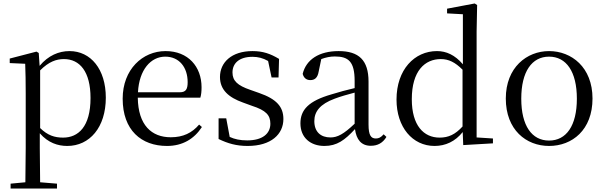

<svg xmlns="http://www.w3.org/2000/svg" viewBox="-20 -825 3479 1105"><path d="M367 15C496 15 589 -92 589 -263C589 -427 502 -531 380 -531C319 -531 258 -506 208 -446L203 -520L190 -528L36 -488V-462L125 -458C127 -408 128 -355 128 -287V27L126 224L41 232V260H308V232L211 224L209 27V-58C257 -3 313 15 367 15ZM211 -420C261 -470 304 -485 348 -485C439 -485 501 -413 501 -261C501 -95 430 -33 343 -33C294 -33 254 -46 211 -88Z M941 15C1031 15 1098 -26 1142 -94L1126 -108C1085 -60 1034 -35 963 -35C853 -35 775 -104 773 -263H1133C1138 -279 1140 -299 1140 -323C1140 -441 1063 -531 933 -531C800 -531 686 -425 686 -257C686 -76 793 15 941 15ZM774 -294C781 -424 848 -499 931 -499C1012 -499 1060 -437 1060 -352C1060 -312 1050 -294 1015 -294Z M1405 15C1541 15 1611 -53 1611 -140C1611 -210 1572 -255 1471 -290L1420 -308C1347 -333 1318 -360 1318 -408C1318 -461 1357 -498 1433 -498C1465 -498 1493 -491 1523 -474L1543 -379H1583L1586 -486C1536 -516 1493 -531 1433 -531C1313 -531 1246 -466 1246 -382C1246 -307 1297 -264 1378 -235L1430 -216C1511 -190 1536 -162 1536 -113C1536 -56 1491 -17 1403 -17C1361 -17 1330 -24 1302 -37L1282 -144H1238V-25C1292 1 1341 15 1405 15Z M2114 14C2153 14 2183 -2 2204 -37L2188 -52C2172 -34 2160 -28 2143 -28C2116 -28 2101 -45 2101 -108V-355C2101 -479 2045 -531 1929 -531C1816 -531 1742 -482 1722 -400C1728 -377 1743 -364 1766 -364C1791 -364 1808 -377 1814 -413L1829 -485C1856 -495 1881 -500 1907 -500C1986 -500 2021 -470 2021 -359V-318C1977 -308 1930 -295 1888 -282C1756 -244 1709 -193 1709 -115C1709 -32 1768 15 1847 15C1919 15 1964 -18 2023 -82C2031 -22 2059 14 2114 14ZM2021 -113C1958 -53 1922 -34 1882 -34C1826 -34 1789 -66 1789 -128C1789 -183 1822 -226 1906 -257C1940 -270 1980 -281 2021 -292Z M2646 10 2817 0V-28L2723 -34V-644L2726 -796L2712 -805L2553 -775V-748L2644 -743V-455C2598 -509 2548 -531 2495 -531C2365 -531 2262 -424 2262 -252C2262 -93 2354 15 2481 15C2544 15 2600 -11 2643 -65ZM2642 -97C2600 -51 2561 -33 2510 -33C2419 -33 2350 -102 2350 -254C2350 -418 2426 -485 2517 -485C2562 -485 2599 -467 2642 -424Z M3140 15C3273 15 3390 -77 3390 -258C3390 -438 3269 -531 3140 -531C3012 -531 2891 -437 2891 -258C2891 -78 3008 15 3140 15ZM3140 -16C3041 -16 2980 -101 2980 -257C2980 -413 3041 -499 3140 -499C3239 -499 3300 -413 3300 -257C3300 -101 3239 -16 3140 -16Z"/></svg>

Font: Harano Aji Mincho K1
Style: Regular
Weight: 400
Foundry: Masamichi Hosoda
Version: HaranoAjiMinchoK1-Regular version 20230610;ttx 4.39.4